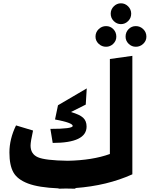

<svg xmlns="http://www.w3.org/2000/svg" viewBox="-20 -1123 906 1162"><path d="M755.5 -995.5Q737 -977 712 -977Q687 -977 668.5 -995.5Q650 -1014 650 -1040Q650 -1066 668.5 -1084.5Q687 -1103 712 -1103Q737 -1103 755.5 -1084.5Q774 -1066 774 -1040Q774 -1014 755.5 -995.5ZM622 -840Q596 -840 577 -858Q558 -876 558 -901Q558 -928 577 -946.5Q596 -965 622 -965Q648 -965 666 -946.5Q684 -928 684 -901Q684 -876 665.5 -858Q647 -840 622 -840ZM866 -901Q866 -876 847 -858Q828 -840 802 -840Q777 -840 758.5 -858Q740 -876 740 -901Q740 -928 758 -946.5Q776 -965 802 -965Q828 -965 847 -946.5Q866 -928 866 -901ZM645 -191V-766L781 -785V-68Q628 1 437 15L436 19Q396 19 378 18Q364 19 335 19L334 17Q214 12 149.5 -12.5Q85 -37 61 -80Q37 -123 37 -200Q37 -282 77 -364L180 -333Q165 -266 165 -242Q165 -191 209 -171.5Q253 -152 390 -150Q540 -153 645 -191ZM285 -343Q420 -343 420 -361Q420 -380 313 -400L331 -486L505 -588L499 -490L409 -445Q462 -430 483 -410.5Q504 -391 504 -357Q504 -258 299 -258Z"/></svg>

Font: FiraGO ExtraBold
Style: Regular
Weight: 800
Designer: bBox Type
Foundry: bBox Type GmbH
Version: Version 1.001;PS 001.001;hotconv 1.0.88;makeotf.lib2.5.64775